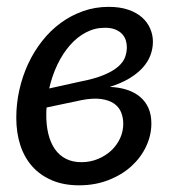

<svg xmlns="http://www.w3.org/2000/svg" viewBox="-20 -533 516 560"><path d="M426 -411.5Q426 -391.5 419 -372.5Q412 -353.5 396.8 -336.2Q381.5 -319 357.5 -304.5Q333.5 -290 300 -279.5Q327.5 -278.5 350 -271.2Q372.5 -264 388.5 -250.5Q404.5 -237 413 -217.8Q421.5 -198.5 421.5 -173Q421.5 -138.5 406.2 -106Q391 -73.5 363.2 -48.2Q335.5 -23 296.5 -7.8Q257.5 7.5 210.5 7.5Q166 7.5 131.8 -7Q97.5 -21.5 74.2 -47.5Q51 -73.5 39.2 -109.8Q27.5 -146 27.5 -189.5Q27.5 -231 36.5 -271Q45.5 -311 62.2 -347Q79 -383 103 -413.5Q127 -444 157 -466Q187 -488 222.2 -500.5Q257.5 -513 297 -513Q330 -513 354.5 -504.5Q379 -496 394.8 -481.8Q410.5 -467.5 418.2 -449.2Q426 -431 426 -411.5ZM116 -219.5Q115.5 -215 115.2 -210.5Q115 -206 115 -201.5Q114.5 -169.5 120.8 -143.2Q127 -117 140 -98.2Q153 -79.5 173 -69.5Q193 -59.5 220 -60Q245 -60.5 266.8 -69.8Q288.5 -79 304.8 -94.2Q321 -109.5 330.2 -129.5Q339.5 -149.5 339.5 -172Q339.5 -190 333.2 -205.5Q327 -221 312.5 -231Q298 -241 274.8 -244.2Q251.5 -247.5 218 -241ZM286 -452Q256.5 -452 230.8 -438.5Q205 -425 184 -401Q163 -377 147.5 -344.8Q132 -312.5 123.5 -275L211.5 -294.5Q256 -303 283.2 -314.5Q310.5 -326 325.2 -339.2Q340 -352.5 345 -366.8Q350 -381 350 -395Q350 -405.5 346.8 -415.8Q343.5 -426 336 -434Q328.5 -442 316.2 -447Q304 -452 286 -452Z"/></svg>

Font: Lato
Style: Italic
Weight: 400
Italic angle: -7°
Designer: Lukasz Dziedzic
Foundry: tyPoland Lukasz Dziedzic
Version: Version 2.007; 2014-02-27